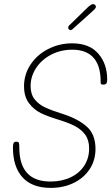

<svg xmlns="http://www.w3.org/2000/svg" viewBox="-20 -917 544 935"><path d="M43 -199Q43 -213 46 -220Q49 -227 60 -227Q70 -227 72 -221Q74 -215 74 -199Q74 -33 226 -33Q281 -33 324 -53.5Q367 -74 390.5 -110.5Q414 -147 414 -194Q414 -235 395 -261Q376 -287 344 -303.5Q312 -320 259 -336Q213 -350 179.5 -366Q146 -382 121.5 -414Q97 -446 97 -497Q97 -555 129 -603Q161 -651 215 -678.5Q269 -706 331 -706Q415 -706 458.5 -656Q502 -606 502 -530Q502 -516 498 -510.5Q494 -505 483 -505Q474 -505 472 -508Q470 -511 470 -517.5Q470 -524 470 -529Q468 -602 433 -638.5Q398 -675 332 -675Q276 -675 229.5 -651Q183 -627 156 -586Q129 -545 129 -498Q129 -458 149 -433Q169 -408 200.5 -393.5Q232 -379 289 -361Q360 -338 402.5 -300.5Q445 -263 445 -192Q445 -136 416.5 -93Q388 -50 338.5 -26Q289 -2 227 -2Q136 -2 89.5 -53.5Q43 -105 43 -199ZM312 -781Q312 -786 314 -789.5Q316 -793 324 -800L405 -879Q416 -889 422 -893Q428 -897 434 -897Q438 -897 442.5 -893.5Q447 -890 447 -884Q447 -879 443 -874.5Q439 -870 435 -866.5Q431 -863 428 -860L340 -781Q337 -778 332 -774Q327 -770 323 -770Q320 -770 316 -774Q312 -778 312 -781Z"/></svg>

Font: Mali ExtraLight
Style: Italic
Weight: 275
Italic angle: -10°
Version: Version 1.000; ttfautohint (v1.6)